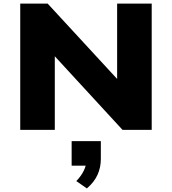

<svg xmlns="http://www.w3.org/2000/svg" viewBox="-20 -725 960 1072"><path d="M93 0V-705H246L637 -281H634V-705H827V0H664L283 -414H286V0ZM465 327 406 286Q434 257 448 227.5Q462 198 462 175L496 200H380V63H543V163Q543 210 524.5 251Q506 292 465 327Z"/></svg>

Font: Nunito Sans 7pt SemiExpanded Black
Style: Regular
Weight: 900
Width: 6
Designer: Vernon Adams
Foundry: Vernon Adams
Version: Version 3.101;gftools[0.9.27]